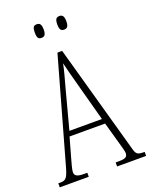

<svg xmlns="http://www.w3.org/2000/svg" viewBox="-166 -989 844 1076"><g transform="rotate(-20 256.5 -451.5)"><path d="M325 -822C342 -822 352 -831 352 -862C352 -894 342 -903 325 -903C307 -903 298 -894 298 -862C298 -831 307 -822 325 -822ZM190 -822C207 -822 217 -831 217 -862C217 -894 207 -903 190 -903C171 -903 164 -894 164 -862C164 -831 171 -822 190 -822ZM-1 0H172V-24H150C109 -24 97 -35 97 -54C97 -70 108 -107 115 -132L148 -249H360L397 -117C404 -93 412 -65 412 -55C412 -33 402 -24 361 -24H341V0H514V-24H506C473 -24 463 -31 455 -62L273 -714H245L74 -107C55 -37 46 -24 13 -24H-1ZM158 -279 218 -505C233 -561 248 -612 254 -647C262 -613 275 -564 295 -490L352 -279Z"/></g></svg>

Font: Noto Serif Tamil ExtraCondensed ExtraLight
Style: Regular
Weight: 200
Width: 2
Designer: Indian Type Foundry, Tom Grace, and the Monotype Design Team
Foundry: Monotype Imaging Inc.
Version: Version 2.004